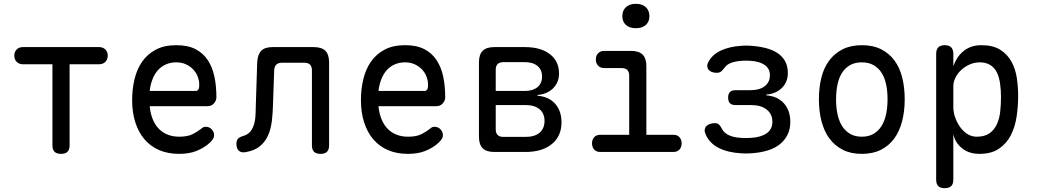

<svg xmlns="http://www.w3.org/2000/svg" viewBox="-20 -797 5440 1007"><path d="M255 -460H100Q80 -460 67.5 -472.5Q55 -485 55 -505Q55 -525 67.5 -537.5Q80 -550 100 -550H500Q520 -550 532.5 -537.5Q545 -525 545 -505Q545 -485 532.5 -472.5Q520 -460 500 -460H345V-35Q345 -12 334 -1Q323 10 300 10Q277 10 266 -1Q255 -12 255 -35Z M1059 -132Q1078 -132 1090.5 -118.5Q1103 -105 1103 -88Q1103 -79 1098.5 -70.5Q1094 -62 1082 -50Q1066 -35 1048 -24Q1030 -13 1009.5 -5Q989 3 966.5 6.5Q944 10 919 10Q861 10 815.5 -9.5Q770 -29 738.5 -65.5Q707 -102 690 -154.5Q673 -207 673 -272Q673 -329 685.5 -381.5Q698 -434 725.5 -473.5Q753 -513 797 -536.5Q841 -560 905 -560Q965 -560 1005 -539.5Q1045 -519 1069.5 -482Q1094 -445 1104.5 -395.5Q1115 -346 1115 -287Q1115 -269 1102 -254.5Q1089 -240 1068 -240H765Q769 -200 782 -169.5Q795 -139 815 -119.5Q835 -100 861.5 -90Q888 -80 920 -80Q965 -80 991.5 -94Q1018 -108 1033 -120Q1041 -127 1046 -129.5Q1051 -132 1059 -132ZM765 -320H1009Q1014 -320 1019.5 -326Q1025 -332 1025 -353Q1025 -374 1017 -395Q1009 -416 993.5 -432.5Q978 -449 955.5 -459.5Q933 -470 905 -470Q874 -470 849.5 -459Q825 -448 807.5 -428Q790 -408 779.5 -380.5Q769 -353 765 -320Z M1329 -470Q1331 -511 1350 -530.5Q1369 -550 1410 -550H1626Q1667 -550 1686.5 -530.5Q1706 -511 1706 -470V-35Q1706 -12 1695 -1Q1684 10 1661 10Q1638 10 1627 -1Q1616 -12 1616 -35V-428Q1616 -448 1606 -458Q1596 -468 1576 -468H1459Q1439 -468 1429 -458Q1419 -448 1418 -428L1412 -254Q1411 -207 1406 -164Q1401 -121 1386 -87Q1371 -53 1343 -30Q1315 -7 1268 1Q1245 5 1232.5 -6.5Q1220 -18 1220 -43Q1220 -60 1228 -69Q1236 -78 1256 -84Q1282 -92 1295 -109.5Q1308 -127 1314 -150.5Q1320 -174 1320.5 -201Q1321 -228 1322 -254Z M2259 -132Q2278 -132 2290.5 -118.5Q2303 -105 2303 -88Q2303 -79 2298.5 -70.5Q2294 -62 2282 -50Q2266 -35 2248 -24Q2230 -13 2209.5 -5Q2189 3 2166.5 6.5Q2144 10 2119 10Q2061 10 2015.5 -9.5Q1970 -29 1938.5 -65.5Q1907 -102 1890 -154.5Q1873 -207 1873 -272Q1873 -329 1885.5 -381.5Q1898 -434 1925.5 -473.5Q1953 -513 1997 -536.5Q2041 -560 2105 -560Q2165 -560 2205 -539.5Q2245 -519 2269.5 -482Q2294 -445 2304.5 -395.5Q2315 -346 2315 -287Q2315 -269 2302 -254.5Q2289 -240 2268 -240H1965Q1969 -200 1982 -169.5Q1995 -139 2015 -119.5Q2035 -100 2061.5 -90Q2088 -80 2120 -80Q2165 -80 2191.5 -94Q2218 -108 2233 -120Q2241 -127 2246 -129.5Q2251 -132 2259 -132ZM1965 -320H2209Q2214 -320 2219.5 -326Q2225 -332 2225 -353Q2225 -374 2217 -395Q2209 -416 2193.5 -432.5Q2178 -449 2155.5 -459.5Q2133 -470 2105 -470Q2074 -470 2049.5 -459Q2025 -448 2007.5 -428Q1990 -408 1979.5 -380.5Q1969 -353 1965 -320Z M2572 0Q2531 0 2511.5 -19.5Q2492 -39 2492 -80V-470Q2492 -511 2511.5 -530.5Q2531 -550 2572 -550H2733Q2816 -550 2864 -513Q2912 -476 2912 -412Q2912 -365 2881 -334Q2850 -303 2799 -299V-295Q2859 -290 2892 -252.5Q2925 -215 2925 -155Q2925 -83 2874.5 -41.5Q2824 0 2736 0ZM2580 -246V-119Q2580 -99 2590 -89Q2600 -79 2620 -79H2736Q2784 -79 2810 -101Q2836 -123 2836 -163Q2836 -202 2810 -224Q2784 -246 2736 -246ZM2620 -471Q2600 -471 2590 -461Q2580 -451 2580 -431V-320H2733Q2775 -320 2799 -340Q2823 -360 2823 -396Q2823 -431 2799 -451Q2775 -471 2733 -471Z M3512 -90Q3532 -90 3543.5 -77.5Q3555 -65 3555 -45Q3555 -25 3543.5 -12.5Q3532 0 3512 0H3128Q3108 0 3096.5 -12.5Q3085 -25 3085 -45Q3085 -65 3096.5 -77.5Q3108 -90 3128 -90H3280V-400Q3280 -420 3270 -430Q3260 -440 3240 -440H3149Q3129 -440 3117 -452.5Q3105 -465 3105 -485Q3105 -505 3117 -517.5Q3129 -530 3149 -530H3290Q3331 -530 3350.5 -510.5Q3370 -491 3370 -450V-90ZM3315 -649Q3282 -649 3263 -666Q3244 -683 3244 -712Q3244 -742 3263 -759.5Q3282 -777 3315 -777Q3348 -777 3367 -759.5Q3386 -742 3386 -712Q3386 -683 3367 -666Q3348 -649 3315 -649Z M3696 -473Q3716 -511 3761 -532Q3806 -553 3870 -557Q3882 -558 3893.5 -558Q3905 -558 3917 -557Q3962 -554 3998 -544.5Q4034 -535 4059.5 -517.5Q4085 -500 4098.5 -474.5Q4112 -449 4112 -414Q4112 -367 4081 -336Q4050 -305 3999 -301V-297Q4059 -292 4092 -254.5Q4125 -217 4125 -157Q4125 -120 4110.5 -90.5Q4096 -61 4069.5 -40Q4043 -19 4005 -7.5Q3967 4 3919 7Q3906 8 3892.5 8Q3879 8 3866 7Q3796 3 3748 -22Q3700 -47 3681 -92Q3675 -105 3676 -116Q3677 -127 3683.5 -134.5Q3690 -142 3702 -146.5Q3714 -151 3730 -151Q3736 -151 3741 -149.5Q3746 -148 3750 -144.5Q3754 -141 3758 -135.5Q3762 -130 3766 -122Q3777 -100 3802.5 -88Q3828 -76 3866 -74Q3879 -73 3892.5 -73Q3906 -73 3919 -74Q3971 -77 4001 -98Q4031 -119 4031 -158Q4031 -199 4001 -222.5Q3971 -246 3919 -246H3838Q3818 -246 3808.5 -255.5Q3799 -265 3799 -285Q3799 -305 3808.5 -314.5Q3818 -324 3838 -324H3916Q3964 -324 3991 -345Q4018 -366 4018 -402Q4018 -437 3991 -456Q3964 -475 3917 -478Q3905 -479 3893.5 -479Q3882 -479 3870 -478Q3838 -476 3815 -467.5Q3792 -459 3781 -443Q3775 -435 3770 -429.5Q3765 -424 3760.5 -421Q3756 -418 3751 -416.5Q3746 -415 3741 -415Q3725 -415 3713.5 -419.5Q3702 -424 3696 -431.5Q3690 -439 3689.5 -450Q3689 -461 3696 -473Z M4500 10Q4442 10 4400 -11.5Q4358 -33 4330 -71Q4302 -109 4288.5 -161.5Q4275 -214 4275 -276Q4275 -338 4288 -390Q4301 -442 4329 -479.5Q4357 -517 4399.5 -538.5Q4442 -560 4500 -560Q4559 -560 4601.5 -538.5Q4644 -517 4671.5 -479.5Q4699 -442 4712 -390Q4725 -338 4725 -276Q4725 -214 4711.5 -161.5Q4698 -109 4670.5 -71Q4643 -33 4600.5 -11.5Q4558 10 4500 10ZM4500 -80Q4535 -80 4560.5 -94.5Q4586 -109 4602.5 -134.5Q4619 -160 4627 -196.5Q4635 -233 4635 -276Q4635 -319 4627.5 -354.5Q4620 -390 4603.5 -415.5Q4587 -441 4561.5 -455.5Q4536 -470 4500 -470Q4464 -470 4438.5 -455.5Q4413 -441 4396.5 -415.5Q4380 -390 4372.5 -354Q4365 -318 4365 -275Q4365 -232 4373 -196Q4381 -160 4397.5 -134.5Q4414 -109 4439.5 -94.5Q4465 -80 4500 -80Z M4935 -560Q4958 -560 4969 -548.5Q4980 -537 4980 -514V-450Q4989 -475 5002.5 -495Q5016 -515 5034 -529.5Q5052 -544 5075 -552Q5098 -560 5127 -560Q5188 -560 5226 -536Q5264 -512 5285 -473.5Q5306 -435 5313 -388Q5320 -341 5320 -294Q5320 -240 5312 -186Q5304 -132 5282 -88.5Q5260 -45 5220 -17.5Q5180 10 5117 10Q5062 10 5025.5 -19.5Q4989 -49 4980 -94V145Q4980 168 4969 179Q4958 190 4935 190Q4912 190 4901 179Q4890 168 4890 145V-514Q4890 -537 4901 -548.5Q4912 -560 4935 -560ZM5118 -470Q5091 -470 5066 -459Q5041 -448 5022 -430.5Q5003 -413 4991.5 -390.5Q4980 -368 4980 -344V-234Q4980 -210 4989 -183Q4998 -156 5014 -133Q5030 -110 5052.5 -95Q5075 -80 5102 -80Q5145 -80 5170 -98Q5195 -116 5208.5 -145.5Q5222 -175 5226 -212.5Q5230 -250 5230 -288Q5230 -327 5225 -360.5Q5220 -394 5207.5 -418.5Q5195 -443 5173 -456.5Q5151 -470 5118 -470Z"/></svg>

Font: Maple Mono NF CN
Style: Regular
Weight: 400
Monospace: yes
Designer: subframe7536
Version: Version 7.000